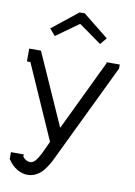

<svg xmlns="http://www.w3.org/2000/svg" viewBox="-99 -768 733 1044"><g transform="rotate(10 267.5 -245.5)"><path d="M270 -643.1H266.1L143.1 -555.2L111.8 -591.8L253.9 -705.1H282.2L423.8 -591.8L393.1 -555.2ZM248 118.2Q225.6 158.2 208 176.8Q172.4 213.4 128.9 213.9Q98.1 213.9 69.8 197Q41.5 180.2 23.9 153.8L18.1 146V107.9H88.9V121.1Q107.9 143.1 128.9 143.1Q145.5 143.1 158.7 127.7Q171.9 112.3 184.1 87.9L217.8 16.1L37.1 -393.1H18.1V-463.9H83L258.8 -68.8L445.8 -458V-463.9H518.1V-441.9Z"/></g></svg>

Font: Rawengulk
Style: Bold
Weight: 700
Version: Version 0.92